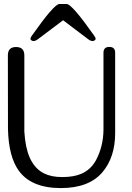

<svg xmlns="http://www.w3.org/2000/svg" viewBox="-20 -936 661 963"><path d="M528.3 -700.7Q557.6 -700.7 557.6 -671.4V-269Q557.6 -148.4 494.6 -73.2Q427.2 7.3 285.2 7.3Q138.2 7.3 74.7 -79.1Q23.4 -149.4 20 -288.1L19.5 -658.2Q19.5 -700.2 60.5 -700.2Q102.1 -700.2 102.1 -658.2V-275.9Q106.9 -196.3 128.9 -146Q153.8 -89.8 200.7 -66.4Q237.3 -47.9 292 -47.9Q350.1 -47.9 388.2 -64.5Q436 -85.4 461.9 -133.3Q498 -202.1 499 -284.2V-671.4Q499 -700.7 528.3 -700.7ZM452.6 -756.8Q459.5 -747.6 459.5 -741.2Q459.5 -737.8 457 -735.4Q451.7 -730 444.3 -730Q434.1 -730 420.4 -740.7Q418 -742.7 296.4 -834.5Q174.3 -742.7 171.9 -740.7Q158.2 -730 147.9 -730Q140.6 -730 135.3 -735.4Q132.8 -737.8 132.8 -741.2Q132.8 -747.6 139.6 -756.8Q250 -913.6 277.3 -916H314.9Q342.3 -913.6 452.6 -756.8Z"/></svg>

Font: inglobal
Style: Regular
Weight: 400
Designer: Andrey Kochetov, Denis Davydov, Evgeny Yurtaev
Foundry: inglobal
Version: Version 1.00 September 25, 2014, initial release